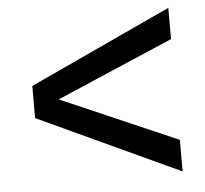

<svg xmlns="http://www.w3.org/2000/svg" viewBox="-45 -623 693 649"><g transform="rotate(-5 302.0 -298.5)"><path d="M549 -21 68 -244V-353L549 -576V-470L153 -300L549 -128Z"/></g></svg>

Font: Elaine Sans Medium
Style: Regular
Weight: 500
Designer: Wei Huang
Foundry: Wei Huang
Version: Version 2.001;December 24, 2019;FontCreator 12.0.0.2547 64-b